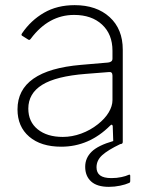

<svg xmlns="http://www.w3.org/2000/svg" viewBox="-20 -560 578 746"><path d="M486 123V143Q486 146 485 148Q484 150 481 151Q468 157 446.5 161.5Q425 166 403 166Q357 166 334 145Q311 124 311 88Q311 54 336 29.5Q361 5 420 -12L418 -70Q417 -75 414.5 -75.5Q412 -76 408 -72Q326 10 218 10Q139 10 93.5 -29Q48 -68 48 -135Q48 -287 295 -308L400 -317Q417 -319 417 -332V-363Q417 -427 376.5 -464.5Q336 -502 268 -502Q169 -502 100 -410Q98 -407 95.5 -405.5Q93 -404 90 -406L66 -421Q61 -424 66 -431Q100 -481 151 -510.5Q202 -540 270 -540Q355 -540 406 -493.5Q457 -447 457 -367V-10Q457 -6 456 -4Q453 0 447 0Q399 23 377 43Q355 63 355 90Q355 111 369 121.5Q383 132 413 132Q434 132 452 128Q470 124 478 120Q486 116 486 123ZM417 -266Q417 -282 403 -280L314 -273Q198 -264 144 -230.5Q90 -197 90 -138Q90 -87 126.5 -57.5Q163 -28 224 -28Q260 -28 295.5 -41Q331 -54 360 -77Q388 -99 402.5 -123.5Q417 -148 417 -171Z"/></svg>

Font: Libre Franklin Thin
Style: Regular
Weight: 250
Designer: Pablo Impallari, Rodrigo Fuenzalida
Foundry: Impallari Type
Version: Version 1.002; ttfautohint (v1.5)